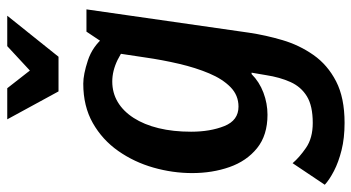

<svg xmlns="http://www.w3.org/2000/svg" viewBox="-258 -518 994 543"><g transform="rotate(-90 239.5 -247.0)"><path d="M421 -500H484L418 -40Q411 7 397 54.5Q383 102 355 142Q327 182 280.5 206Q234 230 163 230Q120 230 86 221.5Q52 213 27 200Q2 187 -12 174L49 83Q65 102 92.5 121Q120 140 163 140Q211 140 238 123.5Q265 107 278.5 77Q292 47 298 8L305 -33H301Q279 -11 248.5 0.5Q218 12 186 12Q128 12 91.5 -17.5Q55 -47 38 -95.5Q21 -144 21 -201Q21 -256 36.5 -310.5Q52 -365 83.5 -410Q115 -455 162.5 -482Q210 -509 274 -509Q300 -509 339.5 -496Q379 -483 406 -450V-365Q372 -397 341 -412Q310 -427 280 -427Q248 -427 222 -411.5Q196 -396 177 -366.5Q158 -337 148 -296Q138 -255 138 -204Q138 -150 154 -110Q170 -70 209 -70Q241 -70 264 -92.5Q287 -115 303 -153Q319 -191 330 -238Q341 -285 348 -334L359 -407ZM311 -660 380 -724H466L350 -579H252L173 -724H261Z"/></g></svg>

Font: Rosario
Style: Italic
Weight: 400
Italic angle: -8.05°
Designer: Hector Gatti
Foundry: Omnibus Type
Version: Version 1.201